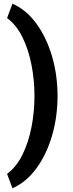

<svg xmlns="http://www.w3.org/2000/svg" viewBox="-20 -807 394 1036"><path d="M166 -289.1Q166 -374.5 149.9 -457Q133.8 -539.6 101.1 -606.2Q68.4 -672.9 18.1 -709.5L47.4 -787.1Q122.6 -753.9 177 -678.7Q231.4 -603.5 261 -502.4Q290.5 -401.4 290.5 -289.1Q290.5 -176.8 261 -75.4Q231.4 25.9 177 100.6Q122.6 175.3 47.4 209L18.1 131.3Q68.4 94.2 101.1 27.8Q133.8 -38.6 149.9 -121.1Q166 -203.6 166 -289.1Z"/></svg>

Font: Vazirmatn RD FD ExtraBold
Style: Regular
Weight: 800
Designer: Saber Rastikerdar
Foundry: Saber Rastikerdar
Version: Version 33.003